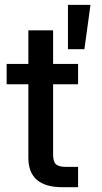

<svg xmlns="http://www.w3.org/2000/svg" viewBox="-20 -783 428 803"><path d="M306.6 -515.6V-430.7H202.1V-136.2Q202.1 -107.4 213.9 -96.2Q225.6 -85 256.3 -85H306.6V0H241.7Q98.6 0 98.6 -123V-430.7H7.8V-515.6H98.6V-656.2H202.1V-515.6ZM264.2 -577.1V-762.7H358.4L333 -577.1Z"/></svg>

Font: Inter Display Medium
Style: Regular
Weight: 500
Designer: Rasmus Andersson
Foundry: rsms
Version: Version 4.001;git-9221beed3